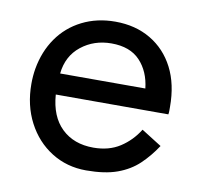

<svg xmlns="http://www.w3.org/2000/svg" viewBox="-61 -534 637 608"><g transform="rotate(10 257.5 -230.0)"><path d="M472 -107Q449 -72 421 -45.5Q393 -19 353 -4.5Q313 10 253 10Q191 10 141.5 -21Q92 -52 63.5 -106.5Q35 -161 35 -230Q35 -243 36 -255Q37 -267 39 -279Q49 -336 79 -379Q109 -422 156.5 -446Q204 -470 263 -470Q328 -470 377 -441Q426 -412 453 -359.5Q480 -307 480 -234Q480 -228 480 -222Q480 -216 479 -210H117Q122 -140 161 -102.5Q200 -65 263 -65Q313 -65 348.5 -88Q384 -111 407 -148ZM263 -400Q207 -400 166 -367.5Q125 -335 119 -278H393Q387 -332 355 -366Q323 -400 263 -400Z"/></g></svg>

Font: Jost*
Style: Regular
Weight: 400
Version: Version 3.7